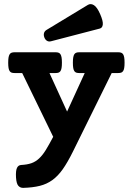

<svg xmlns="http://www.w3.org/2000/svg" viewBox="-20 -703 640 925"><path d="M50.3 -351.1Q42 -351.1 36.1 -353Q30.3 -355 26.6 -360.4Q22.9 -365.7 21.2 -375.5Q19.5 -385.3 19.5 -400.9Q19.5 -416.5 21.2 -426.3Q22.9 -436 26.6 -441.7Q30.3 -447.3 36.1 -449.2Q42 -451.2 50.3 -451.2H247.6Q255.9 -451.2 261.7 -449.2Q267.6 -447.3 271.2 -441.7Q274.9 -436 276.6 -426.3Q278.3 -416.5 278.3 -400.9Q278.3 -385.3 276.6 -375.5Q274.9 -365.7 271.2 -360.4Q267.6 -355 261.7 -353Q255.9 -351.1 247.6 -351.1H218.3L303.2 -165.5L388.2 -351.1H361.8Q353.5 -351.1 347.7 -353Q341.8 -355 338.1 -360.4Q334.5 -365.7 332.8 -375.5Q331.1 -385.3 331.1 -400.9Q331.1 -416.5 332.8 -426.3Q334.5 -436 338.1 -441.7Q341.8 -447.3 347.7 -449.2Q353.5 -451.2 361.8 -451.2H549.3Q557.6 -451.2 563.5 -449.2Q569.3 -447.3 573 -441.7Q576.7 -436 578.4 -426.3Q580.1 -416.5 580.1 -400.9Q580.1 -385.3 578.4 -375.5Q576.7 -365.7 573 -360.4Q569.3 -355 563.5 -353Q557.6 -351.1 549.3 -351.1H518.1L331.1 27.8Q305.7 79.1 282.5 112.1Q259.3 145 232.2 164.6Q205.1 184.1 171.6 192.4Q138.2 200.7 92.3 202.1Q78.1 202.6 68.6 192.4Q59.1 182.1 57.1 151.9Q56.2 135.3 57.4 123.8Q58.6 112.3 62 105.5Q65.4 98.6 70.3 95.5Q75.2 92.3 82 91.8Q110.8 90.3 131.1 83.3Q151.4 76.2 168.2 60.5Q185.1 44.9 200.7 19.5Q216.3 -5.9 236.3 -43.9L86.9 -351.1ZM403.8 -679.7Q417.5 -687.5 432.6 -678Q447.8 -668.5 462.4 -635.3Q477.1 -601.6 475.3 -585.2Q473.6 -568.8 460.9 -565.4L226.6 -504.4Q214.8 -501 206.1 -506.6Q197.3 -512.2 193.4 -523.4Q189.5 -534.2 192.1 -543.7Q194.8 -553.2 204.6 -559.1Z"/></svg>

Font: Courier Prime
Style: Bold
Weight: 700
Monospace: yes
Designer: Alan Dague-Greene
Foundry: Quote-Unquote Apps
Version: Version 1.202